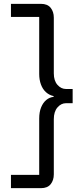

<svg xmlns="http://www.w3.org/2000/svg" viewBox="-20 -812 432 999"><path d="M193 -792Q227 -792 243.5 -771.5Q260 -751 260 -720V-430Q260 -392 279 -370.5Q298 -349 323 -349H358V-275H323Q298 -275 279 -253Q260 -231 260 -192V95Q260 126 243.5 146.5Q227 167 193 167H37V98H184V-195Q184 -229 194 -253.5Q204 -278 221 -292Q238 -306 259 -308V-312Q236 -317 219 -332.5Q202 -348 193 -372.5Q184 -397 184 -427V-724H37V-792Z"/></svg>

Font: Hubot Sans Condensed ExtraLight
Style: Regular
Weight: 400
Version: Version 2.000